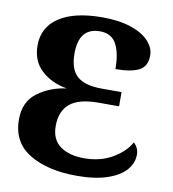

<svg xmlns="http://www.w3.org/2000/svg" viewBox="-82 -796 791 879"><g transform="rotate(10 313.5 -356.5)"><path d="M28 -198Q28 -280 85 -322.5Q142 -365 219 -375Q147 -387 100 -430.5Q53 -474 53 -546Q53 -631 123.5 -677.5Q194 -724 325 -724Q401 -724 456.5 -705.5Q512 -687 540.5 -656Q569 -625 569 -590Q569 -538 531.5 -519.5Q494 -501 423 -501Q423 -576 400 -617.5Q377 -659 324 -659Q226 -659 226 -539Q226 -466 262 -434Q298 -402 377 -402H469V-336H374Q282 -336 240.5 -301Q199 -266 199 -197Q199 -134 241 -104Q283 -74 351 -74Q429 -74 485.5 -108Q542 -142 564 -185Q574 -177 581 -163Q588 -149 588 -132Q588 -93 560 -60.5Q532 -28 474.5 -8.5Q417 11 332 11Q198 11 113 -40Q28 -91 28 -198Z"/></g></svg>

Font: Noto Serif ExtraBold
Style: Regular
Weight: 800
Designer: Monotype Design Team
Foundry: Monotype Imaging Inc.
Version: Version 1.001